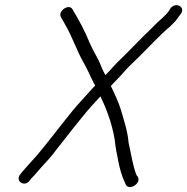

<svg xmlns="http://www.w3.org/2000/svg" viewBox="-20 -718 738 757"><path d="M652 -685 646 -675C639 -665 628 -654 619 -646L601 -630L573 -602C534 -565 497 -525 459 -488C430 -461 426 -453 396 -422C388 -435 382 -448 377 -461C366 -490 346 -519 334 -548C315 -595 291 -640 266 -681C253 -706 205 -674 221 -649C227 -639 229 -636 238 -619C265 -573 281 -522 308 -474C325 -445 334 -421 350 -390C352 -386 355 -383 355 -380C351 -377 348 -373 345 -370C320 -342 290 -310 265 -280C217 -221 174 -163 127 -107C107 -85 87 -63 68 -41L61 -32C37 -5 76 22 97 -6L104 -15C109 -20 115 -26 121 -33C142 -59 166 -82 187 -108C214 -144 237 -171 266 -209L303 -255C326 -284 352 -313 376 -338C404 -280 429 -211 436 -138C438 -121 444 -100 446 -84C452 -54 460 -24 472 1L476 10C489 35 537 6 524 -20L518 -28C503 -66 497 -112 487 -155C484 -198 468 -246 457 -284C449 -312 429 -355 417 -379L418 -380C434 -398 457 -420 464 -429C479 -447 508 -475 525 -491C563 -528 611 -581 650 -613L668 -631C675 -638 680 -646 685 -653L692 -662C714 -690 673 -713 652 -685Z"/></svg>

Font: Electronic
Style: BookIt
Weight: 400
Version: Version 1.011